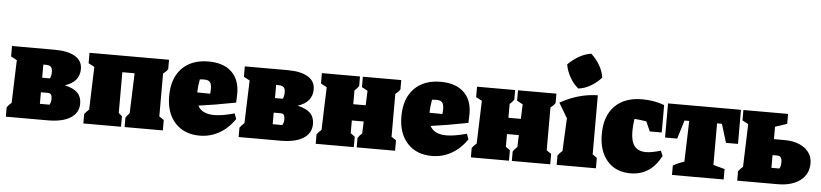

<svg xmlns="http://www.w3.org/2000/svg" viewBox="-46 -1060 5733 1340"><g transform="rotate(5 2820.5 -390.0)"><path d="M18 0V-66Q32 -85 50 -100L60 -400L18 -422V-495H317Q411 -495 461 -464.5Q511 -434 511 -377Q511 -286 409 -254Q471 -240 499 -211.5Q527 -183 527 -136Q527 -71 471 -35.5Q415 0 311 0ZM268 -385H247V-293H302Q311 -312 311 -339Q311 -366 299 -375.5Q287 -385 268 -385ZM296 -191H247V-110H315Q319 -118 322 -127.5Q325 -137 325 -150Q325 -173 318 -182Q311 -191 296 -191Z M561 0V-66Q575 -85 593 -100L603 -400L561 -422V-495H1118V-429Q1107 -412 1085 -395V-95L1118 -73V0H850V-66Q855 -73 862.5 -83Q870 -93 877 -100L887 -380H801V-95L825 -73V0Z M1376 14Q1268 14 1204.5 -55Q1141 -124 1141 -243Q1141 -368 1208.5 -437.5Q1276 -507 1394 -507Q1498 -507 1555.5 -453.5Q1613 -400 1613 -302L1611 -238Q1528 -222 1465.5 -211.5Q1403 -201 1350 -194Q1379 -138 1465 -138Q1522 -138 1607 -162L1621 -124Q1576 -57 1513 -21.5Q1450 14 1376 14ZM1344 -377Q1335 -330 1334 -285L1425 -284L1427 -317Q1427 -351 1415.5 -365Q1404 -379 1375 -379Q1368 -379 1360.5 -378.5Q1353 -378 1344 -377Z M1649 0V-66Q1663 -85 1681 -100L1691 -400L1649 -422V-495H1948Q2042 -495 2092 -464.5Q2142 -434 2142 -377Q2142 -286 2040 -254Q2102 -240 2130 -211.5Q2158 -183 2158 -136Q2158 -71 2102 -35.5Q2046 0 1942 0ZM1899 -385H1878V-293H1933Q1942 -312 1942 -339Q1942 -366 1930 -375.5Q1918 -385 1899 -385ZM1927 -191H1878V-110H1946Q1950 -118 1953 -127.5Q1956 -137 1956 -150Q1956 -173 1949 -182Q1942 -191 1927 -191Z M2189 0V-66Q2203 -85 2221 -100L2231 -400L2189 -422V-495H2456V-428Q2444 -410 2426 -395V-298H2513L2517 -400L2476 -422V-495H2745V-429Q2734 -412 2712 -395V-95L2745 -73V0H2476V-66Q2487 -84 2506 -100L2509 -184H2426V-95L2456 -73V0Z M3003 14Q2895 14 2831.5 -55Q2768 -124 2768 -243Q2768 -368 2835.5 -437.5Q2903 -507 3021 -507Q3125 -507 3182.5 -453.5Q3240 -400 3240 -302L3238 -238Q3155 -222 3092.5 -211.5Q3030 -201 2977 -194Q3006 -138 3092 -138Q3149 -138 3234 -162L3248 -124Q3203 -57 3140 -21.5Q3077 14 3003 14ZM2971 -377Q2962 -330 2961 -285L3052 -284L3054 -317Q3054 -351 3042.5 -365Q3031 -379 3002 -379Q2995 -379 2987.5 -378.5Q2980 -378 2971 -377Z M3276 0V-66Q3290 -85 3308 -100L3318 -400L3276 -422V-495H3543V-428Q3531 -410 3513 -395V-298H3600L3604 -400L3563 -422V-495H3832V-429Q3821 -412 3799 -395V-95L3832 -73V0H3563V-66Q3574 -84 3593 -100L3596 -184H3513V-95L3543 -73V0Z M3877 0V-66Q3891 -85 3909 -100L3920 -330L3858 -434Q3917 -468 3982.5 -487.5Q4048 -507 4121 -509V-95L4152 -73V0ZM4050 -794Q4085 -763 4109.5 -721.5Q4134 -680 4141 -635Q4113 -601 4069.5 -575Q4026 -549 3981 -544Q3947 -571 3922 -614.5Q3897 -658 3889 -705Q3920 -737 3962 -762Q4004 -787 4050 -794Z M4394 14Q4291 14 4231.5 -54.5Q4172 -123 4172 -241Q4172 -368 4240.5 -438Q4309 -508 4433 -508Q4472 -508 4512 -501.5Q4552 -495 4588 -481V-289H4504L4474 -357Q4433 -364 4390 -367Q4383 -320 4383 -279Q4383 -210 4409 -176.5Q4435 -143 4490 -143Q4511 -143 4536.5 -148Q4562 -153 4593 -162L4608 -126Q4536 14 4394 14Z M5125 -495V-256H5041L5001 -386H4967V-95L5047 -73V0H4685V-66Q4702 -76 4721.5 -84.5Q4741 -93 4763 -100L4772 -386H4739L4699 -256H4614V-495Z M5142 0V-66Q5156 -85 5174 -100L5184 -400L5142 -422V-495H5455V-426Q5424 -414 5372 -398V-311H5445Q5534 -311 5587.5 -271Q5641 -231 5641 -165Q5641 -89 5583 -44.5Q5525 0 5424 0ZM5372 -110H5428Q5438 -126 5438 -155Q5438 -199 5406 -199H5372Z"/></g></svg>

Font: Piazzolla Black
Style: Regular
Weight: 900
Designer: Juan Pablo del Peral
Foundry: Huerta Tipografica
Version: Version 1.330